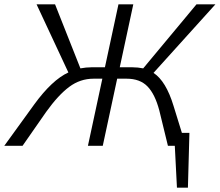

<svg xmlns="http://www.w3.org/2000/svg" viewBox="-22 -678 1022 893"><path d="M785 -186 824 -60H859L852 195H801L791 0H759L719 -164Q699 -240 664 -276Q629 -312 567 -312H523L456 0H387L454 -312H413Q351 -312 300 -274Q249 -236 193 -158L83 0H-2L137 -192Q220 -306 296 -341L148 -658H234L352 -360Q379 -365 402 -365H466L529 -658H598L535 -365H595Q619 -365 644 -360L892 -658H980L692 -339Q750 -301 785 -186Z"/></svg>

Font: EauTest
Style: Italic
Weight: 400
Italic angle: -12°
Designer: Christian Thalmann (Catharsis Fonts)
Version: Version 0.001;PS 000.001;hotconv 1.0.88;makeotf.lib2.5.64775